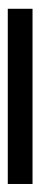

<svg xmlns="http://www.w3.org/2000/svg" viewBox="170 -210 102 481"><g transform="rotate(90 220.5 31.0)"><path d="M440.4 0V62H1.5V0Z"/></g></svg>

Font: Vazirmatn RD FD Light
Style: Regular
Weight: 300
Designer: Saber Rastikerdar
Foundry: Saber Rastikerdar
Version: Version 33.003